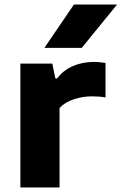

<svg xmlns="http://www.w3.org/2000/svg" viewBox="-20 -828 537 848"><path d="M70 0V-547H211L224.5 -481.5H232.5Q259 -517.5 301.5 -536Q344 -554.5 394 -554.5Q408 -554.5 421.2 -553.2Q434.5 -552 446 -550V-397.5Q431.5 -400.5 415 -401.5Q398.5 -402.5 384 -402.5Q347.5 -402.5 307.5 -390Q267.5 -377.5 243 -351V0ZM176 -616.5 306.5 -808H497L341 -616.5Z"/></svg>

Font: Encode Sans Exp
Style: Bold
Weight: 700
Width: 7
Designer: Multiple Designers
Foundry: Impallari Type
Version: Version 3.002; ttfautohint (v1.8.3) -l 8 -r 50 -G 200 -x 14 